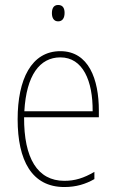

<svg xmlns="http://www.w3.org/2000/svg" viewBox="-20 -794 468 773"><path d="M214 -774C194 -774 189 -757 189 -741C189 -723 196 -708 214 -708C232 -708 240 -722 240 -742C240 -758 235 -774 214 -774ZM223 -588C106 -588 51 -474 51 -314C51 -148 108 -41 239 -41C287 -41 325 -53 360 -73V-102C317 -77 282 -66 239 -66C131 -66 76 -157 77 -322H378V-349C378 -475 337 -588 223 -588ZM223 -563C314 -563 354 -468 353 -346H78C86 -491 140 -563 223 -563Z"/></svg>

Font: Noto Sans Tamil UI Condensed Thin
Style: Regular
Weight: 100
Width: 3
Designer: Jelle Bosma - Monotype Design Team
Foundry: Monotype Imaging Inc.
Version: Version 2.004